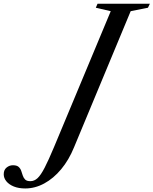

<svg xmlns="http://www.w3.org/2000/svg" viewBox="-284 -782 843 1055"><path d="M-145.5 253.5Q-181.5 253.5 -208 242.8Q-234.5 232 -249 214.2Q-263.5 196.5 -263.5 175.5Q-263.5 151.5 -248 138.8Q-232.5 126 -213 126Q-192 126 -182 134.8Q-172 143.5 -167.5 156.5Q-163 169.5 -158.8 182.8Q-154.5 196 -145.5 204.8Q-136.5 213.5 -117 213.5Q-95.5 213.5 -77.5 196.8Q-59.5 180 -38.5 139.2Q-17.5 98.5 12.5 27L324.5 -720.5L242.5 -739.5L252 -761.5H539.5L529 -739.5L434 -720.5L123 27Q94.5 97 52.2 147.8Q10 198.5 -40.8 226Q-91.5 253.5 -145.5 253.5Z"/></svg>

Font: Libre Caslon Text
Style: Italic
Weight: 400
Italic angle: -22.583°
Designer: Pablo Impallari, Rodrigo Fuenzalida, Katja Schimmel
Foundry: Pablo Impallari, Rodrigo Fuenzalida
Version: Version 2.000